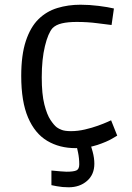

<svg xmlns="http://www.w3.org/2000/svg" viewBox="-20 -615 558 814"><path d="M271 179Q244 179 221 174.5Q198 170 198 170V108Q198 108 210 109Q222 110 237 111.5Q252 113 262 113Q292 113 304 107.5Q316 102 316 82Q316 56 311 32Q306 8 302 -6L361 -10Q366 3 373 29Q380 55 380 79Q380 125 349 152Q318 179 271 179ZM300 13Q232 13 180 -18Q128 -49 99 -116.5Q70 -184 70 -293Q70 -382 89.5 -441Q109 -500 143 -533.5Q177 -567 223 -581Q269 -595 321 -595Q359 -595 398.5 -590Q438 -585 463 -579L453 -509Q434 -511 393 -516.5Q352 -522 305 -522Q268 -522 242.5 -516Q217 -510 203 -496Q184 -475 170.5 -419.5Q157 -364 157 -287Q157 -216 168 -172.5Q179 -129 194 -106.5Q209 -84 221 -75Q229 -69 242.5 -64Q256 -59 281 -59Q310 -59 340 -66Q370 -73 395 -82Q420 -91 435.5 -98Q451 -105 451 -105L477 -40Q477 -40 455 -27Q433 -14 393 -0.5Q353 13 300 13Z"/></svg>

Font: Ruda
Style: Regular
Weight: 400
Designer: Mariela Monsalve and Angelina Sanchez
Foundry: Mariela Monsalve and Angelina Sanchez
Version: Version 2.000